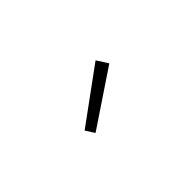

<svg xmlns="http://www.w3.org/2000/svg" viewBox="-16 -997 632 632"><g transform="rotate(45 300.0 -681.0)"><path d="M354 -574 216 -763 255 -788 385 -594Z"/></g></svg>

Font: Iosevka Curly XLtEx
Style: Italic
Weight: 200
Width: 7
Italic angle: -9°
Monospace: yes
Designer: Belleve Invis
Foundry: Belleve Invis
Version: Version 11.1.0; ttfautohint (v1.8.3)